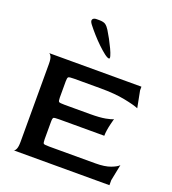

<svg xmlns="http://www.w3.org/2000/svg" viewBox="-155 -996 998 1113"><g transform="rotate(20 344.0 -439.5)"><path d="M57 0Q64 0 71 -14Q78 -28 78 -60V-540Q78 -572 71 -585.5Q64 -599 57 -600H627V-577L647 -474Q622 -485 559 -497.5Q496 -510 407 -510H245Q215 -510 209.5 -505.5Q204 -501 204 -480V-379Q204 -357 209.5 -353Q215 -349 244 -349H402Q460 -349 495.5 -355.5Q531 -362 542 -369Q538 -354 533 -334Q528 -314 525 -294Q522 -274 522 -259H244Q215 -259 209.5 -255.5Q204 -252 204 -229V-122Q204 -99 209 -95Q214 -91 244 -91H528Q586 -91 621.5 -104.5Q657 -118 668 -131L648 -31V0ZM394 -689Q384 -689 364.5 -704Q345 -719 321 -742Q297 -765 274 -791Q251 -817 234 -839Q219 -858 225 -868.5Q231 -879 249 -879H266Q293 -879 305.5 -869.5Q318 -860 329 -842Q341 -823 355 -797Q369 -771 380.5 -746.5Q392 -722 396.5 -705.5Q401 -689 394 -689Z"/></g></svg>

Font: Red Rose Medium
Style: Regular
Weight: 500
Designer: Jaikishan Patel
Version: Version 2.000